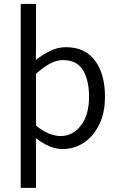

<svg xmlns="http://www.w3.org/2000/svg" viewBox="-20 -733 594 960"><path d="M83.5 206.5V-713.4H160.2V-517.1L159.2 -433.1Q192.4 -459.5 230.7 -478.3Q269 -497.1 309.6 -497.1Q405.3 -497.1 455.1 -429.9Q504.9 -362.8 504.9 -250Q504.9 -167.5 475.3 -108.6Q445.8 -49.8 398.2 -18.8Q350.6 12.2 294.4 12.2Q259.3 12.2 225.8 -2.2Q192.4 -16.6 159.2 -42.5L160.2 41V206.5ZM282.2 -52.7Q344.2 -52.7 384.8 -105.7Q425.3 -158.7 425.3 -249.5Q425.3 -331.1 395 -381.8Q364.7 -432.6 293.9 -432.6Q262.7 -432.6 230 -415Q197.3 -397.5 160.2 -364.3V-105Q194.3 -76.7 226.1 -64.7Q257.8 -52.7 282.2 -52.7Z"/></svg>

Font: Varta Light
Style: Regular
Weight: 400
Version: Version 1.004